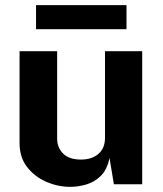

<svg xmlns="http://www.w3.org/2000/svg" viewBox="-20 -716 635 746"><path d="M253 10Q205.5 10 160.2 -9.5Q115 -29 85.5 -66.8Q56 -104.5 56 -159.5V-517H202V-178Q202 -142 225.5 -119Q249 -96 294.5 -96Q337 -96 362.5 -118.2Q388 -140.5 388 -180.5V-517H532.5V0H422.5L405.5 -102.5Q396.5 -57 371.8 -32.8Q347 -8.5 315.2 0.8Q283.5 10 253 10ZM471.5 -696V-602.5H120V-696Z"/></svg>

Font: Public Sans
Style: Bold
Weight: 700
Designer: The Public Sans project authors (U.S. Web Design System). Libre Franklin designed by Pablo Impallari and Rodrigo Fuenzal
Version: Version 1.008; ttfautohint (v1.8.1) -l 8 -r 50 -G 200 -x 14 